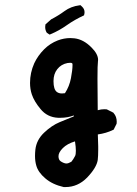

<svg xmlns="http://www.w3.org/2000/svg" viewBox="-20 -595 540 755"><path d="M117.7 18.1Q117.7 6.3 119.1 -6.8Q123.5 -44.9 153.3 -73.2Q183.1 -101.6 214.8 -114.7Q242.7 -126.5 270 -137.2L270.5 -141.1Q246.1 -131.8 217.8 -131.8Q212.9 -131.8 208.5 -131.8Q166 -133.8 139.6 -166Q114.3 -196.3 105 -224.1Q98.1 -245.1 98.1 -269Q98.1 -309.1 114.7 -346.2Q128.9 -376.5 153.8 -401.4Q176.8 -424.3 207 -436Q231.4 -445.3 256.3 -445.3Q264.6 -445.3 272.9 -444.3Q308.6 -439.9 339.4 -408.7Q365.7 -382.8 365.7 -359.4Q365.7 -356.4 365.2 -354Q363.3 -340.8 363.3 -284.2Q363.3 -227.5 364.3 -161.6Q377.9 -165.5 390.1 -165.5Q394.5 -165.5 399.9 -165L425.8 -151.9L426.8 -150.4Q439 -136.7 439 -116.2Q439 -113.3 438.5 -108.4L426.8 -85L424.3 -84Q397 -70.8 364.7 -66.4Q366.2 -32.2 366.2 -19.5Q366.2 -6.8 366.2 -5.9Q366.2 19 364.3 34.2Q359.9 64 322.8 103Q286.1 140.6 237.3 140.6Q231.9 140.6 230.5 140.6Q186 130.4 158.2 106.4Q129.9 82.5 122.6 55.7Q117.7 39.1 117.7 18.1ZM219.7 40Q232.4 47.9 241.2 47.9Q249 47.9 260.7 41Q268.1 32.2 275.4 18.1Q278.3 12.2 278.3 -2.2Q278.3 -16.6 274.9 -39.1Q244.1 -29.8 227.1 -12.7Q210 4.4 210 19.3Q210 34.2 219.7 40ZM265.1 -337.9Q265.1 -339.4 265.1 -342Q265.1 -344.7 263.7 -346.2Q261.2 -348.1 256.6 -348.1Q252 -348.1 245.6 -347.2Q220.2 -342.3 205.1 -322.8Q190.4 -304.2 190.4 -275.9Q190.4 -243.2 203.6 -233.4Q211.4 -227.5 223.6 -227.5Q229 -227.5 235.4 -228.5Q252.9 -255.4 259 -287.6Q265.1 -319.8 265.1 -337.9ZM163.1 -467.8Q157.7 -477.1 157.7 -488.8Q157.7 -492.2 158.7 -499L181.2 -519Q209 -533.2 233.9 -551.5Q258.8 -569.8 293 -574.2L296.4 -574.7Q300.8 -570.8 302.7 -568.8Q312.5 -559.6 312.5 -546.9Q312.5 -542.5 310.5 -534.7Q273.4 -517.6 243.7 -496.6Q212.9 -474.6 178.7 -460.4L174.8 -459L164.1 -466.3Z"/></svg>

Font: Bakudai
Style: Bold
Weight: 700
Version: Version 1.48